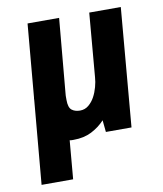

<svg xmlns="http://www.w3.org/2000/svg" viewBox="-77 -563 678 797"><g transform="rotate(-10 261.5 -165.0)"><path d="M226 -500 198 -189Q197 -182 197 -177Q197 -172 197 -168V-159Q197 -127 210.5 -116.5Q224 -106 245 -106Q266 -106 281.5 -119Q297 -132 307 -150.5Q317 -169 323 -191Q329 -213 330 -231L353 -500H486L443 0H335L330 -50Q306 -24 273.5 -7.5Q241 9 198 9Q193 9 189 9Q185 9 181 8L167 170H34L65 -181Q65 -189 66 -193L93 -500Z"/></g></svg>

Font: Share
Style: Bold Italic
Weight: 700
Designer: Ralph du Carrois
Version: Version 1.002